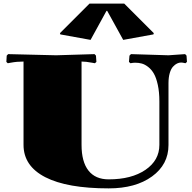

<svg xmlns="http://www.w3.org/2000/svg" viewBox="-20 -1020 1060 1060"><path d="M474.1 -1000H666L829.1 -836.9L827.1 -830.1L660.2 -799.8L571.8 -960H567.9L480 -799.8L313 -830.1L311 -836.9ZM910.2 -714.8 1002 -721.2 1009.8 -712.9 1012.2 -678.2 1003.9 -670.9Q988.3 -674.8 980 -674.8Q968.8 -674.8 957.5 -669.4Q946.3 -664.1 935.1 -651.9Q923.8 -639.6 917 -616Q910.2 -592.3 910.2 -560.1V-219.2Q910.2 -111.8 819.3 -45.9Q728.5 20 580.1 20Q350.6 20 230.2 -41.7Q109.9 -103.5 109.9 -220.2V-680.2Q72.8 -680.2 39.1 -673.8L22.9 -670.9L15.1 -678.2L17.1 -712.9L24.9 -721.2L290 -714.8L502 -721.2L509.8 -712.9L512.2 -678.2L503.9 -670.9L487.8 -673.8Q454.1 -680.2 430.2 -680.2V-220.2Q430.2 -127 468.3 -78.4Q506.3 -29.8 580.1 -29.8Q706.1 -29.8 783 -82.3Q859.9 -134.8 859.9 -220.2V-460Q859.9 -511.7 851.3 -551Q842.8 -590.3 829.6 -613.3Q816.4 -636.2 798.1 -650.4Q779.8 -664.6 762.7 -669.2Q745.6 -673.8 726.1 -673.8Q714.8 -673.8 700.2 -670.9L691.9 -678.2L694.8 -712.9L703.1 -721.2Z"/></svg>

Font: Yokawerad
Style: Regular
Weight: 500
Designer: gluk
Foundry: gluk
Version: Version 0.79